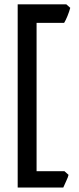

<svg xmlns="http://www.w3.org/2000/svg" viewBox="-20 -710 358 874"><path d="M273.4 69.3 292 85.9Q290.5 94.7 281.2 114.5Q272 134.3 268.1 143.6H60.5V-690.4H281.7L299.8 -674.3Q294.9 -656.2 287.1 -637Q279.3 -617.7 272 -606H146.5V69.3Z"/></svg>

Font: Namdhinggo
Style: Bold
Weight: 700
Designer: Victor Gaultney
Foundry: SIL International
Version: Version 3.001